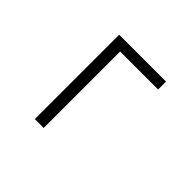

<svg xmlns="http://www.w3.org/2000/svg" viewBox="-129 -695 858 858"><g transform="rotate(45 300.0 -266.5)"><path d="M236 0V-483H476V-533H180V0Z"/></g></svg>

Font: Noto Sans Mono UI Light
Style: Regular
Weight: 300
Designer: Monotype Design team
Foundry: Monotype Imaging Inc.
Version: 1.000